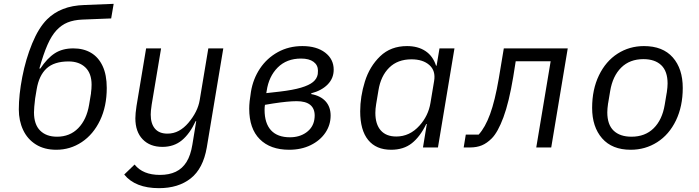

<svg xmlns="http://www.w3.org/2000/svg" viewBox="-20 -768 3640 1000"><path d="M78 -198Q78 -274 96 -367Q114 -460 147.5 -541.5Q181 -623 225 -667Q260 -702 308 -721Q356 -740 421 -742L572 -748L559 -672L408 -666Q364 -664 332 -651Q300 -638 274 -610Q248 -582 227 -534Q206 -486 185 -411H190Q226 -465 265.5 -490.5Q305 -516 362 -516Q415 -516 454 -493Q493 -470 514.5 -424Q536 -378 536 -310Q536 -214 501 -141Q466 -68 406 -28Q346 12 273 12Q211 12 167 -15.5Q123 -43 100.5 -91Q78 -139 78 -198ZM444 -222 454 -282V-285Q457 -305 457 -327Q457 -386 424.5 -417Q392 -448 337 -448Q262 -448 222.5 -411.5Q183 -375 171 -303L164 -261L163 -255Q157 -205 157 -183Q157 -120 189 -88Q221 -56 277 -56Q344 -56 387.5 -100.5Q431 -145 444 -222Z M627 141 681 89Q724 143 813 143Q861 143 895.5 126.5Q930 110 951.5 75.5Q973 41 982 -15L1002 -137H999Q969 -72 927.5 -37.5Q886 -3 826 -3Q761 -3 723 -42.5Q685 -82 685 -152Q685 -176 691 -216L741 -516H819L770 -223L769 -215Q765 -190 765 -171Q765 -124 787 -98Q809 -72 852 -72Q884 -72 911 -86.5Q938 -101 961 -128Q1010 -186 1020 -246L1065 -516H1143L1057 0Q1038 110 973.5 161Q909 212 808 212Q746 212 700.5 194Q655 176 627 141Z M1278 -202Q1278 -236 1287 -290Q1298 -357 1334 -411Q1370 -465 1427 -496.5Q1484 -528 1555 -528Q1629 -528 1673.5 -494Q1718 -460 1718 -405Q1718 -360 1686.5 -328Q1655 -296 1601 -282V-278Q1650 -269 1676 -240Q1702 -211 1702 -166Q1702 -117 1674.5 -76.5Q1647 -36 1598 -12Q1549 12 1486 12Q1388 12 1333 -43Q1278 -98 1278 -202ZM1617 -144Q1619 -156 1619 -166Q1619 -203 1595.5 -222Q1572 -241 1525 -241Q1480 -241 1402 -229L1360 -222Q1358 -210 1358 -196Q1358 -126 1391.5 -89.5Q1425 -53 1490 -53Q1540 -53 1575 -78Q1610 -103 1617 -144ZM1438 -291Q1506 -299 1548 -311.5Q1590 -324 1610.5 -341Q1631 -358 1635 -382Q1636 -388 1636 -400Q1636 -429 1613 -446Q1590 -463 1548 -463Q1473 -463 1426.5 -416.5Q1380 -370 1369 -295L1367 -283Z M2183 0 2203 -122H2200Q2168 -56 2125 -22Q2082 12 2017 12Q1939 12 1897.5 -39Q1856 -90 1856 -188Q1856 -265 1880.5 -343.5Q1905 -422 1960 -475Q2015 -528 2100 -528Q2157 -528 2196 -502Q2235 -476 2251 -426H2254L2269 -516H2347L2261 0ZM2165 -114Q2211 -165 2222 -232L2241 -346Q2250 -399 2216.5 -429Q2183 -459 2123 -459Q2051 -459 2007 -415.5Q1963 -372 1951 -297L1939 -225Q1935 -201 1935 -180Q1935 -121 1963 -89Q1991 -57 2044 -57Q2114 -57 2165 -114Z M2406 -67H2473Q2507 -104 2532.5 -173.5Q2558 -243 2578 -360L2604 -516H2937L2851 0H2773L2848 -449H2666L2653 -367Q2631 -235 2602 -157Q2573 -79 2541 -47Q2516 -22 2489.5 -11Q2463 0 2428 0H2395Z M3064 -206Q3064 -302 3099.5 -375.5Q3135 -449 3196.5 -488.5Q3258 -528 3334 -528Q3432 -528 3484 -469Q3536 -410 3536 -310Q3536 -214 3500.5 -140.5Q3465 -67 3403 -27.5Q3341 12 3265 12Q3168 12 3116 -47.5Q3064 -107 3064 -206ZM3442 -222 3452 -282 3453 -287Q3457 -315 3457 -333Q3457 -397 3424 -428.5Q3391 -460 3331 -460Q3260 -460 3215.5 -416Q3171 -372 3158 -294L3148 -234L3147 -229Q3143 -201 3143 -183Q3143 -119 3176 -87.5Q3209 -56 3269 -56Q3340 -56 3384.5 -100Q3429 -144 3442 -222Z"/></svg>

Font: iA Writer Mono V
Style: Regular
Weight: 400
Italic angle: -9.5°
Designer: Mike Abbink, Paul van der Laan, Pieter van Rosmalen
Foundry: Bold Monday
Version: Version 2.000